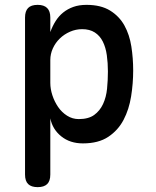

<svg xmlns="http://www.w3.org/2000/svg" viewBox="-20 -580 640 790"><path d="M135 -560Q161 -560 174 -547Q187 -534 187 -508V-448Q196 -473 209 -493.5Q222 -514 240 -528.5Q258 -543 281.5 -551.5Q305 -560 336 -560Q395 -560 433 -536.5Q471 -513 492 -475Q513 -437 520.5 -388.5Q528 -340 528 -290Q528 -237 519.5 -183.5Q511 -130 488.5 -87Q466 -44 425.5 -17Q385 10 321 10Q268 10 232 -19Q196 -48 187 -93V138Q187 165 174 177.5Q161 190 135 190Q109 190 96 177.5Q83 165 83 138V-508Q83 -534 95.5 -547Q108 -560 135 -560ZM318 -460Q292 -460 268 -449.5Q244 -439 226 -421.5Q208 -404 197.5 -381Q187 -358 187 -333V-239Q187 -214 195.5 -188Q204 -162 219 -140Q234 -118 256 -104Q278 -90 304 -90Q344 -90 367.5 -107Q391 -124 404 -152Q417 -180 420.5 -215Q424 -250 424 -286Q424 -321 419.5 -353Q415 -385 403 -409Q391 -433 370 -446.5Q349 -460 318 -460Z"/></svg>

Font: Maple Mono Normal NL Medium
Style: Regular
Weight: 500
Monospace: yes
Designer: subframe7536
Version: Version 7.000